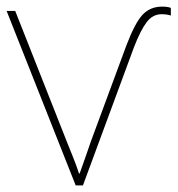

<svg xmlns="http://www.w3.org/2000/svg" viewBox="-20 -561 540 581"><path d="M209 0 0 -528H26L180 -138Q192 -108 202 -83Q212 -58 219 -36H221Q229 -58 237 -81Q245 -104 255 -133L363 -425Q389 -493 412 -517Q435 -541 471 -541Q488 -541 497 -537V-514Q485 -518 469 -518Q442 -518 423.5 -493.5Q405 -469 385 -417L231 0Z"/></svg>

Font: Noto Sans Mono ExtraCondensed Thin
Style: Regular
Weight: 100
Width: 2
Designer: Monotype Design Team
Foundry: Monotype Imaging Inc.
Version: Version 2.014; ttfautohint (v1.8.4.7-5d5b)